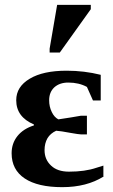

<svg xmlns="http://www.w3.org/2000/svg" viewBox="-20 -761 467 793"><path d="M407 -34 408 -32Q338 12 237 12Q136 12 82 -24Q28 -60 28 -128Q28 -169 52 -199Q76 -229 120 -243V-247Q47 -278 47 -347Q47 -403 103 -436Q158 -469 255 -469Q328 -469 396 -452V-346H364L339 -402Q306 -420 262 -420Q226 -420 204 -400Q183 -380 183 -347Q183 -320 194 -298Q204 -277 221 -268L273 -276Q313 -283 314 -283H339V-206H314Q306 -206 272 -212Q230 -220 212 -221Q188 -210 176 -190Q164 -169 164 -141Q164 -102 191 -77Q217 -52 265 -52Q331 -52 378 -68L407 -77ZM185 -544V-560L216 -741H355V-723L227 -544Z"/></svg>

Font: Libra Serif Modern
Style: Bold
Weight: 700
Designer: Stefan Peev, Context Ltd
Foundry: Ascender Corporation
Version: Version 1.000